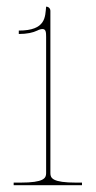

<svg xmlns="http://www.w3.org/2000/svg" viewBox="-20 -542 280 562"><path d="M115 -433.5V-35C115 -20.5 108.5 -7.5 40 -7.5H20V0H220V-7.5H202.5C134 -7.5 127.5 -20.5 127.5 -35V-510C127.5 -517 122.5 -522.5 115 -522.5C112 -493 115 -452.5 35 -452.5V-442.5C59 -442.5 76.5 -446.5 89 -452.5C95.5 -456 101 -457 104.5 -457C114.5 -457 115 -447 115 -433.5Z"/></svg>

Font: ZnikomitSC
Style: Regular
Weight: 100
Designer: gluk
Foundry: gluk
Version: Version 0.55